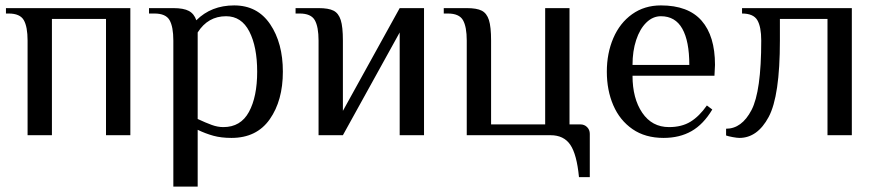

<svg xmlns="http://www.w3.org/2000/svg" viewBox="-20 -500 3242 710"><path d="M82 -350Q82 -401 68 -425.5Q54 -450 12 -450H2V-470H462V0H372V-430H172V0H82Z M621 -350Q621 -401 607 -425.5Q593 -450 551 -450H531V-470H621Q659 -470 678.5 -459.5Q698 -449 706 -425Q761 -480 846 -480Q932 -480 979 -410.5Q1026 -341 1026 -235Q1026 -128 977.5 -59Q929 10 836 10Q798 10 769 2Q740 -6 711 -20V190H621ZM931 -235Q931 -327 902 -383.5Q873 -440 816 -440Q749 -440 711 -380V-60Q741 -46 763 -38Q785 -30 806 -30Q870 -30 900.5 -86Q931 -142 931 -235Z M1158 -350Q1158 -401 1144 -425.5Q1130 -450 1088 -450H1073V-470H1158Q1195 -470 1213.5 -460.5Q1232 -451 1240 -426Q1248 -401 1248 -350V-90L1458 -470H1548V0H1458V-380L1248 0H1158Z M2016 0H1706V-350Q1706 -401 1692 -425.5Q1678 -450 1636 -450H1621V-470H1706Q1743 -470 1761.5 -460.5Q1780 -451 1788 -426Q1796 -401 1796 -350V-40H1996V-470H2086V-40H2126Q2141 -40 2151 -30Q2161 -20 2161 -5V155H2121Q2113 71 2089 35.5Q2065 0 2016 0Z M2224 -235Q2224 -303 2248 -359Q2272 -415 2317.5 -447.5Q2363 -480 2424 -480Q2525 -480 2574.5 -423.5Q2624 -367 2624 -260L2622 -220H2319Q2319 -136 2355 -83Q2391 -30 2454 -30Q2501 -30 2533.5 -50Q2566 -70 2594 -110L2614 -95Q2581 -40 2537 -15Q2493 10 2434 10Q2366 10 2319 -22.5Q2272 -55 2248 -110.5Q2224 -166 2224 -235ZM2529 -260Q2529 -348 2503 -394Q2477 -440 2424 -440Q2394 -440 2370 -416.5Q2346 -393 2332.5 -352Q2319 -311 2319 -260Z M2665 1V-24Q2723 -24 2759 -93Q2795 -162 2795 -350Q2795 -401 2780.5 -425.5Q2766 -450 2724 -450V-470H3130V0H3040V-430H2864V-350Q2864 -145 2822.5 -67.5Q2781 10 2714 10Q2706 10 2689.5 7Q2673 4 2665 1Z"/></svg>

Font: El Messiri
Style: Regular
Weight: 400
Designer: Mohamed Gaber
Foundry: Kief Type Foundry
Version: Version 2.006